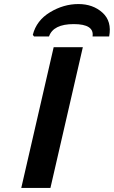

<svg xmlns="http://www.w3.org/2000/svg" viewBox="-20 -928 562 948"><path d="M148 -748Q143 -755 142 -756Q160 -827 227 -867.5Q294 -908 367 -908Q439 -908 486 -865.5Q533 -823 519 -748H437Q446 -809 344 -809Q243 -809 222 -748ZM85 0 245 -695H389L229 0Z"/></svg>

Font: Coval
Style: ExtraBold Italic
Weight: 800
Foundry: Context Ltd
Version: Version 001.000